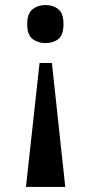

<svg xmlns="http://www.w3.org/2000/svg" viewBox="-20 -562 370 762"><path d="M186 -312 239 180H83L137 -312ZM160 -542Q191 -542 211.5 -525.5Q232 -509 232 -466Q232 -423 211.5 -407Q191 -391 160 -391Q131 -391 109.5 -407Q88 -423 88 -466Q88 -509 109.5 -525.5Q131 -542 160 -542Z"/></svg>

Font: Noto Serif Khmer Condensed
Style: Bold
Weight: 700
Width: 3
Designer: Danh Hong and the Monotype Design Team
Foundry: Monotype Imaging Inc.
Version: Version 2.004; ttfautohint (v1.8.4.7-5d5b)